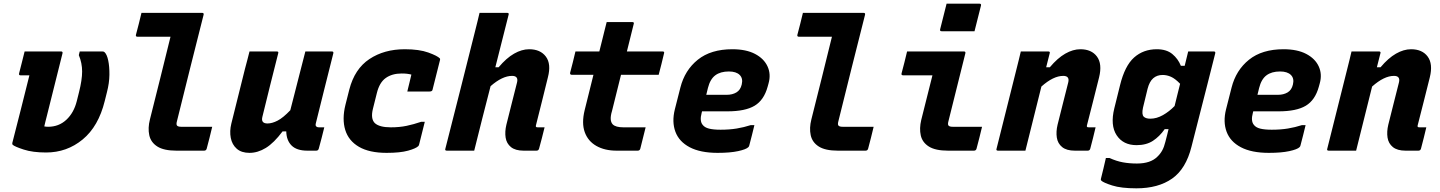

<svg xmlns="http://www.w3.org/2000/svg" viewBox="-20 -820 7840 1045"><path d="M114 -540H312Q323 -540 320 -529Q299 -443 277 -357Q255 -271 234 -185Q230 -172 227.5 -159.5Q225 -147 221 -132Q226 -131 231.5 -130.5Q237 -130 242 -130Q300 -130 341 -168Q382 -206 398 -270L410 -318Q427 -385 427 -431Q427 -477 409 -520L414 -540H537Q545 -540 549 -536Q562 -524 569 -491Q576 -458 575.5 -413Q575 -368 562 -318L550 -270Q516 -132 430 -61Q344 10 231 10Q158 10 109 -6Q60 -22 49 -32Q46 -35 47 -42Q70 -134 94 -226.5Q118 -319 140 -410H92Q81 -410 84 -421Q89 -442 98 -476Q107 -510 114 -540Z M750 -750H1080Q1091 -750 1088 -739Q1051 -594 1015 -449.5Q979 -305 943 -160Q938 -142 944 -136Q950 -130 966 -130H1135Q1128 -101 1120.5 -70.5Q1113 -40 1105 -11Q1102 0 1091 0H940Q872 0 836.5 -22.5Q801 -45 792.5 -84Q784 -123 796 -170Q825 -283 852.5 -395.5Q880 -508 908 -620H729Q717 -620 720 -631Q728 -660 735.5 -690.5Q743 -721 750 -750Z M1338 -540H1486Q1498 -540 1494 -529Q1472 -442 1450.5 -356.5Q1429 -271 1408 -184Q1399 -148 1436 -148Q1461 -148 1491 -163.5Q1521 -179 1560 -220Q1572 -266 1583.5 -311.5Q1595 -357 1609 -411.5Q1623 -466 1642 -540H1786Q1797 -540 1794 -529Q1770 -433 1744.5 -332Q1719 -231 1699 -149Q1696 -137 1701 -132Q1706 -127 1715 -127H1745Q1738 -98 1730.5 -69Q1723 -40 1715 -11Q1712 0 1701 0H1653Q1595 0 1567 -28Q1539 -56 1538 -105H1518Q1471 -42 1427 -15Q1383 12 1338 12Q1294 12 1268.5 -10.5Q1243 -33 1236 -69.5Q1229 -106 1239 -147Q1257 -221 1276 -295.5Q1295 -370 1313 -444Q1320 -470 1326.5 -495Q1333 -520 1338 -540Z M2183 -552Q2262 -552 2311.5 -534Q2361 -516 2374 -502Q2376 -500 2375 -494L2334 -331Q2332 -322 2318 -322H2197L2199 -331Q2204 -352 2209.5 -374Q2215 -396 2219 -414Q2208 -417 2195.5 -418.5Q2183 -420 2166 -420Q2114 -420 2079.5 -395.5Q2045 -371 2031 -313L2010 -229Q1996 -174 2020 -150Q2045 -127 2107 -127Q2154 -127 2192.5 -135Q2231 -143 2272 -157H2292Q2284 -126 2276.5 -95Q2269 -64 2261 -33Q2259 -27 2257 -25Q2244 -12 2201 0Q2158 12 2084 12Q1990 12 1933.5 -21Q1877 -54 1859 -113Q1841 -172 1860 -249L1881 -332Q1910 -445 1990.5 -498.5Q2071 -552 2183 -552Z M2860 -552Q2921 -552 2951 -512Q2981 -472 2962 -399Q2946 -334 2930 -269.5Q2914 -205 2897 -138Q2895 -132 2898 -129Q2900 -127 2908 -127H2944Q2937 -98 2929.5 -69Q2922 -40 2914 -11Q2911 0 2900 0H2830Q2785 0 2761 -19.5Q2737 -39 2732 -71Q2727 -103 2736 -141Q2752 -203 2765 -256.5Q2778 -310 2794 -371Q2803 -407 2767 -407Q2714 -407 2650 -351Q2627 -263 2605 -175.5Q2583 -88 2561 0H2412Q2400 0 2404 -11Q2445 -172 2485.5 -332Q2526 -492 2566 -652Q2573 -679 2579 -704Q2585 -729 2590 -750H2740Q2752 -750 2748 -739Q2730 -668 2712 -596.5Q2694 -525 2676 -454H2694Q2736 -504 2778 -528Q2820 -552 2860 -552Z M3494 -127Q3486 -97 3479.5 -69Q3473 -41 3465 -11Q3462 0 3451 0H3336Q3271 0 3225.5 -26Q3180 -52 3162.5 -101Q3145 -150 3162 -220Q3174 -268 3186 -316.5Q3198 -365 3210 -413H3091Q3086 -413 3084 -416.5Q3082 -420 3083 -424Q3091 -455 3098 -482Q3105 -509 3112 -540H3242Q3250 -572 3257 -600Q3263 -626 3269.5 -650.5Q3276 -675 3282 -700H3421Q3433 -700 3429 -689Q3420 -652 3410.5 -614.5Q3401 -577 3392 -540H3586Q3598 -540 3594 -529Q3587 -498 3580 -471Q3573 -444 3565 -413H3360Q3348 -364 3335.5 -314.5Q3323 -265 3311 -216Q3295 -164 3315 -143Q3331 -127 3373 -127Z M3966 -552Q4041 -552 4089.5 -526.5Q4138 -501 4157.5 -458.5Q4177 -416 4163 -366L4158 -348Q4138 -275 4087 -244.5Q4036 -214 3939 -214H3801L3799 -206Q3787 -162 3804 -141Q3815 -126 3839 -120Q3863 -114 3902 -114Q3950 -114 3989.5 -120.5Q4029 -127 4066 -139H4086Q4079 -112 4072.5 -84Q4066 -56 4058 -28Q4057 -23 4053 -19Q4041 -7 3997.5 2.5Q3954 12 3886 12Q3792 12 3734 -18.5Q3676 -49 3656 -103Q3636 -157 3653 -225L3683 -343Q3707 -438 3778 -495Q3849 -552 3966 -552ZM3947 -431Q3901 -431 3873 -410Q3845 -389 3833 -341L3824 -304H3936Q3966 -304 3988 -317Q4010 -330 4017 -360Q4025 -393 4006 -412Q3987 -431 3947 -431Z M4350 -750H4680Q4691 -750 4688 -739Q4651 -594 4615 -449.5Q4579 -305 4543 -160Q4538 -142 4544 -136Q4550 -130 4566 -130H4735Q4728 -101 4720.5 -70.5Q4713 -40 4705 -11Q4702 0 4691 0H4540Q4472 0 4436.5 -22.5Q4401 -45 4392.5 -84Q4384 -123 4396 -170Q4425 -283 4452.5 -395.5Q4480 -508 4508 -620H4329Q4317 -620 4320 -631Q4328 -660 4335.5 -690.5Q4343 -721 4350 -750Z M4917 -540H5226Q5237 -540 5234 -529Q5211 -437 5188 -344.5Q5165 -252 5142 -160Q5137 -142 5143 -136Q5149 -130 5165 -130H5325Q5318 -101 5310.5 -70.5Q5303 -40 5295 -11Q5292 0 5281 0H5140Q5071 0 5035.5 -22.5Q5000 -45 4991.5 -83Q4983 -121 4994 -167Q5009 -228 5024.5 -288.5Q5040 -349 5055 -410H4896Q4884 -410 4887 -421Q4895 -450 4902.5 -480.5Q4910 -511 4917 -540ZM5132 -800H5311Q5322 -800 5319 -789L5284 -650H5105Q5094 -650 5097 -661Z M5536 -540H5685Q5697 -540 5693 -529Q5688 -510 5683.5 -491.5Q5679 -473 5674 -454H5694Q5736 -504 5778 -528Q5820 -552 5860 -552Q5921 -552 5950.5 -512Q5980 -472 5962 -399Q5946 -333 5929.5 -269.5Q5913 -206 5896 -138Q5894 -132 5897 -129Q5899 -127 5907 -127H5943Q5936 -98 5929 -69Q5922 -40 5914 -11Q5911 0 5900 0H5830Q5785 0 5761 -19.5Q5737 -39 5732 -71Q5727 -103 5736 -141Q5752 -203 5765 -256.5Q5778 -310 5794 -371Q5803 -407 5767 -407Q5713 -407 5648 -349Q5626 -262 5604.5 -174.5Q5583 -87 5561 0H5412Q5400 0 5404 -11Q5431 -119 5458 -226.5Q5485 -334 5512 -442Q5519 -469 5525 -494Q5531 -519 5536 -540Z M6276 -552Q6329 -552 6360.5 -526Q6392 -500 6407 -462H6428L6447 -540H6586Q6597 -540 6594 -529Q6571 -438 6550.5 -357Q6530 -276 6509 -194.5Q6488 -113 6465 -22Q6435 99 6359.5 152Q6284 205 6165 205Q6082 205 6033.5 189.5Q5985 174 5974 163Q5970 159 5972 153Q5980 121 5986 96Q5992 71 5999 40H6019Q6056 57 6091.5 63.5Q6127 70 6168 70Q6242 70 6279 33Q6295 18 6305.5 -1Q6316 -20 6323 -49Q6328 -67 6332 -84Q6336 -101 6340 -117H6319Q6291 -77 6255 -53.5Q6219 -30 6166 -30Q6093 -30 6057.5 -84Q6022 -138 6045 -231L6076 -356Q6102 -462 6152.5 -507Q6203 -552 6276 -552ZM6205 -185Q6216 -174 6241 -174Q6275 -174 6309.5 -193.5Q6344 -213 6373 -243Q6380 -272 6387.5 -302Q6395 -332 6403 -364Q6376 -392 6353.5 -402Q6331 -412 6308 -412Q6277 -412 6256.5 -394Q6236 -376 6226 -337L6201 -234Q6193 -197 6205 -185Z M6966 -552Q7041 -552 7089.5 -526.5Q7138 -501 7157.5 -458.5Q7177 -416 7163 -366L7158 -348Q7138 -275 7087 -244.5Q7036 -214 6939 -214H6801L6799 -206Q6787 -162 6804 -141Q6815 -126 6839 -120Q6863 -114 6902 -114Q6950 -114 6989.5 -120.5Q7029 -127 7066 -139H7086Q7079 -112 7072.5 -84Q7066 -56 7058 -28Q7057 -23 7053 -19Q7041 -7 6997.5 2.5Q6954 12 6886 12Q6792 12 6734 -18.5Q6676 -49 6656 -103Q6636 -157 6653 -225L6683 -343Q6707 -438 6778 -495Q6849 -552 6966 -552ZM6947 -431Q6901 -431 6873 -410Q6845 -389 6833 -341L6824 -304H6936Q6966 -304 6988 -317Q7010 -330 7017 -360Q7025 -393 7006 -412Q6987 -431 6947 -431Z M7336 -540H7485Q7497 -540 7493 -529Q7488 -510 7483.5 -491.5Q7479 -473 7474 -454H7494Q7536 -504 7578 -528Q7620 -552 7660 -552Q7721 -552 7750.5 -512Q7780 -472 7762 -399Q7746 -333 7729.5 -269.5Q7713 -206 7696 -138Q7694 -132 7697 -129Q7699 -127 7707 -127H7743Q7736 -98 7729 -69Q7722 -40 7714 -11Q7711 0 7700 0H7630Q7585 0 7561 -19.5Q7537 -39 7532 -71Q7527 -103 7536 -141Q7552 -203 7565 -256.5Q7578 -310 7594 -371Q7603 -407 7567 -407Q7513 -407 7448 -349Q7426 -262 7404.5 -174.5Q7383 -87 7361 0H7212Q7200 0 7204 -11Q7231 -119 7258 -226.5Q7285 -334 7312 -442Q7319 -469 7325 -494Q7331 -519 7336 -540Z"/></svg>

Font: Recursive Mn Lnr St XBd
Style: Italic
Weight: 800
Italic angle: -15°
Monospace: yes
Version: Version 1.079;hotconv 1.0.112;makeotfexe 2.5.65598; ttfautoh